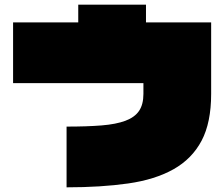

<svg xmlns="http://www.w3.org/2000/svg" viewBox="-20 -757 960 822"><path d="M265 45V-215Q352 -215 414.5 -220Q477 -225 517 -240Q557 -255 575.5 -282.5Q594 -310 594 -355V-401H36V-661H315V-737H605V-661H884V-355Q884 -232 843 -154.5Q802 -77 723 -32.5Q644 12 528.5 28.5Q413 45 265 45Z"/></svg>

Font: ChangwonDangamAsac Bold
Style: Regular
Weight: 700
Designer: Choi Chi-young, Lee Youngbeen, Kim Jungjin, Yoon Jihee, Han Dohee
Foundry: YoonDesign Inc.
Version: Version 1.010;Build 20210623